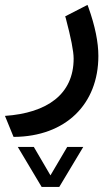

<svg xmlns="http://www.w3.org/2000/svg" viewBox="-46 -303 455 777"><path d="M8.8 251H10.3C219.7 249.5 352.1 118.7 352.1 -76.7C352.1 -131.8 338.9 -197.3 312 -272.9L308.1 -283.2L217.8 -236.8L220.2 -229.5C241.2 -149.9 252 -95.7 252 -65.9C252 79.1 144 154.3 -25.9 166ZM122.6 453.6H193.8L291 291.5H226.1L158.2 406.7L90.8 291.5H25.9Z"/></svg>

Font: Samim Medium
Style: Regular
Weight: 500
Foundry: DejaVu fonts team - Redesigned by Saber Rastikerdar
Version: Version 4.0.5